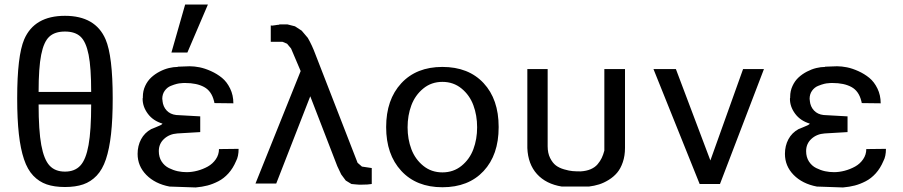

<svg xmlns="http://www.w3.org/2000/svg" viewBox="-20 -805 3951 840"><path d="M378.9 -348.1H148.9Q148.9 -233.9 160.6 -170.4Q172.4 -106.9 196.8 -80.6Q221.2 -54.2 264.2 -54.2Q307.1 -54.2 331.5 -80.6Q356 -106.9 367.4 -170.4Q378.9 -233.9 378.9 -348.1ZM378.9 -402.8Q378.9 -508.8 367.7 -565.4Q356.4 -622.1 332.5 -644.5Q308.6 -667 264.2 -667Q219.7 -667 195.6 -644.5Q171.4 -622.1 160.2 -565.4Q148.9 -508.8 148.9 -402.8ZM473.1 -375Q473.1 -283.7 465.8 -218.5Q458.5 -153.3 443.4 -108.2Q428.2 -63 402.8 -36.4Q377.4 -9.8 344 1.7Q310.5 13.2 264.2 13.2Q217.8 13.2 184.3 1.7Q150.9 -9.8 125.5 -36.4Q100.1 -63 85 -108.2Q69.8 -153.3 62.5 -218.5Q55.2 -283.7 55.2 -375Q55.2 -561 85.9 -632.8Q130.4 -735.8 264.2 -735.8Q397.5 -735.8 441.9 -632.8Q473.1 -560.1 473.1 -375Z M757.8 -512.2V-513.2Q766.1 -513.2 784.2 -514.2Q802.2 -515.1 810.1 -515.1Q830.1 -515.1 853.3 -510.5Q876.5 -505.9 903.1 -493.9Q929.7 -481.9 951.2 -464.4Q972.7 -446.8 986.8 -417.7Q1001 -388.7 1001 -353L918 -354Q918 -357.9 916 -363.8Q905.3 -406.7 873 -424.3Q840.8 -441.9 790 -441.9Q776.9 -441.9 772 -440.9Q765.1 -440.9 753.9 -438.2Q742.7 -435.5 727.1 -429.2Q711.4 -422.9 700.7 -408Q689.9 -393.1 689.9 -372.1Q689.9 -369.1 690.9 -368.2V-363.8Q693.4 -338.4 709.2 -321.5Q725.1 -304.7 751 -301.8L856 -295.9V-227.1L755.9 -221.2Q721.2 -218.8 698 -197.5Q674.8 -176.3 674.8 -144Q674.8 -117.7 687 -98.6Q699.2 -79.6 718.8 -69.8Q738.3 -60.1 757.6 -55.9Q776.9 -51.8 796.9 -51.8Q819.3 -51.8 843.5 -58.1Q867.7 -64.5 889.2 -76.4Q910.6 -88.4 924.3 -108.4Q938 -128.4 938 -152.8L1023.9 -153.8Q1023.9 -120.6 1012.7 -100.1Q999.5 -68.8 979.5 -46.6Q959.5 -24.4 935.3 -12Q911.1 0.5 887.7 6.6Q864.3 12.7 835.9 15.1L721.7 11.2Q658.2 -1 620.1 -39.8Q582 -78.6 582 -131.8Q582 -167 597.2 -195.6Q612.3 -224.1 641.6 -240.2Q646 -242.2 659.2 -247.3Q672.4 -252.4 680.9 -256.6Q689.5 -260.7 690.9 -264.2Q649.9 -276.4 627 -307.1Q604 -337.9 604 -372.1Q604 -376 605 -377V-381.8Q605 -407.2 615.2 -429.2Q625.5 -451.2 641.6 -466.1Q657.7 -481 678.2 -491.7Q698.7 -502.4 719 -507.3Q739.3 -512.2 757.8 -512.2ZM889.6 -785.2 799.8 -575.2H730L790 -785.2Z M1201.7 -696.8V-698.2H1237.8L1270.5 -689.9L1299.8 -670.9L1326.7 -639.2Q1345.7 -606 1359.4 -568.8L1544.4 -92.8L1563.5 -76.2L1606.4 -69.8V0Q1591.3 2.9 1561.5 2.9H1550.8Q1548.8 2.9 1544.7 2.4Q1540.5 2 1538.6 2L1517.6 0L1492.7 -15.1L1472.7 -42L1455.6 -78.1L1337.4 -383.8L1188.5 -2H1097.7L1295.4 -494.1L1253.4 -592.8L1235.8 -613.8L1215.8 -622.1H1164.6V-693.8Q1165.5 -693.8 1167.5 -693.4Q1169.4 -692.9 1170.4 -692.9Q1173.8 -692.9 1184.8 -694.8Q1195.8 -696.8 1201.7 -696.8Z M2067.4 -248Q2067.4 -300.3 2051 -344.5Q2034.7 -388.7 1999.3 -417.7Q1963.9 -446.8 1915.5 -446.8Q1867.2 -446.8 1831.8 -417.7Q1796.4 -388.7 1779.8 -344.5Q1763.2 -300.3 1763.2 -248Q1763.2 -196.3 1779.8 -152.3Q1796.4 -108.4 1831.8 -79.6Q1867.2 -50.8 1915.5 -50.8Q1963.9 -50.8 1999.3 -79.6Q2034.7 -108.4 2051 -152.3Q2067.4 -196.3 2067.4 -248ZM2161.6 -250V-248Q2161.6 -127.4 2095.7 -56.6Q2029.8 14.2 1915.5 14.2Q1801.8 14.2 1735.6 -57.4Q1669.4 -128.9 1669.4 -249Q1669.4 -369.1 1735.6 -440.7Q1801.8 -512.2 1915.5 -512.2Q2029.8 -512.2 2095.7 -441.4Q2161.6 -370.6 2161.6 -250Z M2287.1 -157.2V-502.9H2376V-165Q2376 -135.3 2386.7 -113.8Q2397.5 -92.3 2411.9 -81.3Q2426.3 -70.3 2448.2 -64Q2470.2 -57.6 2485.4 -56.4Q2500.5 -55.2 2520 -55.2Q2545.4 -56.6 2564.2 -64.7Q2583 -72.8 2594.5 -86.4Q2606 -100.1 2612.5 -113.8Q2619.1 -127.4 2624 -146V-502.9H2714.4V-158.2Q2714.4 -123.5 2704.8 -95.5Q2695.3 -67.4 2679.9 -49.3Q2664.6 -31.2 2643.3 -18.1Q2622.1 -4.9 2601.1 1.7Q2580.1 8.3 2556.2 11.2H2438Q2368.7 0 2329.3 -43.5Q2290 -86.9 2287.1 -157.2Z M3041 0 2838.9 -502.9H2937L3087.9 -103L3231 -502.9H3322.3L3129.9 0Z M3589.8 -512.2V-513.2Q3598.1 -513.2 3616.2 -514.2Q3634.3 -515.1 3642.1 -515.1Q3662.1 -515.1 3685.3 -510.5Q3708.5 -505.9 3735.1 -493.9Q3761.7 -481.9 3783.2 -464.4Q3804.7 -446.8 3818.8 -417.7Q3833 -388.7 3833 -353L3750 -354Q3750 -357.9 3748 -363.8Q3737.3 -406.7 3705.1 -424.3Q3672.9 -441.9 3622.1 -441.9Q3608.9 -441.9 3604 -440.9Q3597.2 -440.9 3585.9 -438.2Q3574.7 -435.5 3559.1 -429.2Q3543.5 -422.9 3532.7 -408Q3522 -393.1 3522 -372.1Q3522 -369.1 3522.9 -368.2V-363.8Q3525.4 -338.4 3541.3 -321.5Q3557.1 -304.7 3583 -301.8L3688 -295.9V-227.1L3587.9 -221.2Q3553.2 -218.8 3530 -197.5Q3506.8 -176.3 3506.8 -144Q3506.8 -117.7 3519 -98.6Q3531.2 -79.6 3550.8 -69.8Q3570.3 -60.1 3589.6 -55.9Q3608.9 -51.8 3628.9 -51.8Q3651.4 -51.8 3675.5 -58.1Q3699.7 -64.5 3721.2 -76.4Q3742.7 -88.4 3756.3 -108.4Q3770 -128.4 3770 -152.8L3856 -153.8Q3856 -120.6 3844.7 -100.1Q3831.5 -68.8 3811.5 -46.6Q3791.5 -24.4 3767.3 -12Q3743.2 0.5 3719.7 6.6Q3696.3 12.7 3668 15.1L3553.7 11.2Q3490.2 -1 3452.1 -39.8Q3414.1 -78.6 3414.1 -131.8Q3414.1 -167 3429.2 -195.6Q3444.3 -224.1 3473.6 -240.2Q3478 -242.2 3491.2 -247.3Q3504.4 -252.4 3512.9 -256.6Q3521.5 -260.7 3522.9 -264.2Q3481.9 -276.4 3459 -307.1Q3436 -337.9 3436 -372.1Q3436 -376 3437 -377V-381.8Q3437 -407.2 3447.3 -429.2Q3457.5 -451.2 3473.6 -466.1Q3489.7 -481 3510.3 -491.7Q3530.8 -502.4 3551 -507.3Q3571.3 -512.2 3589.8 -512.2Z"/></svg>

Font: Perun
Style: Regular
Weight: 400
Version: Version 1.0000